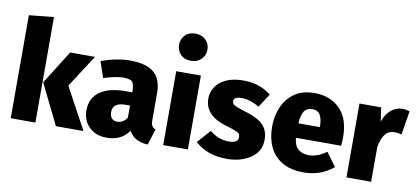

<svg xmlns="http://www.w3.org/2000/svg" viewBox="-74 -1083 2982 1364"><g transform="rotate(10 1416.5 -401.0)"><path d="M229 0H51V-743L229 -761ZM576 0H377L234 -291L386 -533H565L414 -299Z M745 18Q666 18 618.5 -29Q571 -76 571 -149Q571 -237 636 -284Q701 -331 824 -331H870Q870 -383 857 -403Q844 -423 787 -423Q738 -423 648 -395L609 -510Q660 -530 714.5 -540.5Q769 -551 814 -551Q936 -551 990 -502.5Q1044 -454 1044 -358V-164Q1044 -134 1052 -120Q1060 -106 1078 -100L1042 15Q945 12 905 -60Q852 18 745 18ZM799 -107Q844 -107 870 -149V-236H840Q746 -236 746 -169Q746 -139 760 -123Q774 -107 799 -107Z M1240 -624Q1193 -624 1165.5 -652.5Q1138 -681 1138 -722Q1138 -763 1165.5 -791.5Q1193 -820 1240 -820Q1286 -820 1314.5 -791.5Q1343 -763 1343 -722Q1343 -681 1314.5 -652.5Q1286 -624 1240 -624ZM1329 0H1151V-533H1329Z M1610 18Q1471 18 1382 -63L1467 -158Q1531 -106 1605 -106Q1672 -106 1672 -148Q1672 -164 1665 -173Q1658 -182 1634.5 -191Q1611 -200 1564 -214Q1409 -260 1409 -383Q1409 -428 1434.5 -466.5Q1460 -505 1510 -528Q1560 -551 1634 -551Q1753 -551 1834 -484L1770 -386Q1706 -426 1641 -426Q1586 -426 1586 -395Q1586 -381 1594 -373Q1607 -358 1693 -333Q1779 -307 1816.5 -267Q1854 -227 1854 -161Q1854 -77 1783.5 -29.5Q1713 18 1610 18Z M2167 18Q2072 18 2010.5 -18.5Q1949 -55 1919.5 -118.5Q1890 -182 1890 -264Q1890 -340 1918 -405.5Q1946 -471 2003 -511Q2060 -551 2147 -551Q2259 -551 2329.5 -481.5Q2400 -412 2400 -275L2397 -215H2071Q2078 -109 2184 -109Q2243 -109 2308 -156L2380 -58Q2290 18 2167 18ZM2225 -319V-325Q2224 -378 2207 -407Q2190 -436 2150 -436Q2112 -436 2093 -408.5Q2074 -381 2070 -319Z M2651 0H2473V-533H2629L2644 -432Q2661 -486 2698 -517.5Q2735 -549 2780 -549Q2806 -549 2833 -540L2805 -368Q2778 -376 2756 -376Q2713 -376 2688.5 -346.5Q2664 -317 2651 -253Z"/></g></svg>

Font: Trujillo ExtraBold
Style: Regular
Weight: 800
Designer: Fira Sans original fonts by bBox Type GmbH, Carrois Corporate GbR, & Edenspiekermann AG / Changes by Cristiano Sobral
Foundry: Fira Sans original fonts by bBox Type GmbH, Carrois Corporate GbR, & Edenspiekermann AG / Changes by Cristiano Sobral
Version: Version 4.301;July 28, 2020;FontCreator 13.0.0.2655 64-bit